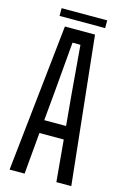

<svg xmlns="http://www.w3.org/2000/svg" viewBox="-133 -948 654 1007"><g transform="rotate(15 194.0 -444.0)"><path d="M26.5 0 112.5 -800H276L361.5 0H280.5L260 -226H128L108 0ZM135 -297.5H253.5L238 -467L216 -728.5H173L150.5 -466.5ZM71 -888.5H318.5V-846.5H71Z"/></g></svg>

Font: Big Shoulders Text Thin
Style: Regular
Weight: 400
Version: Version 2.002